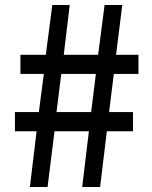

<svg xmlns="http://www.w3.org/2000/svg" viewBox="-20 -729 610 771"><path d="M127 -202 100 22H171L199 -202H337L310 22H382L409 -202H514V-279H418L437 -432H536V-509H446L471 -709H400L374 -509H236L260 -709H190L164 -509H62V-432H156L136 -279H40V-202ZM207 -279 226 -432H365L346 -279Z"/></svg>

Font: コーポレート・ロゴ ver3 Medium
Style: Regular
Weight: 500
Designer: [KANA_main] LOGOTYPE.JP [Source Han Sans] Ryoko NISHIZUKA 西塚涼子 (kana, bopomofo & ideographs); Paul D. Hunt (Latin, Greek
Version: Version 12.001;FEAKit 1.0